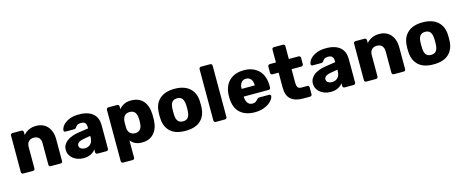

<svg xmlns="http://www.w3.org/2000/svg" viewBox="-44 -1452 5753 2384"><g transform="rotate(-15 2832.0 -260.0)"><path d="M84 0Q73 0 66 -7Q59 -14 59 -25V-495Q59 -506 66 -513Q73 -520 84 -520H199Q210 -520 217.5 -513Q225 -506 225 -495V-457Q251 -489 292.5 -509.5Q334 -530 391 -530Q434 -530 470 -515.5Q506 -501 532.5 -472.5Q559 -444 574 -401.5Q589 -359 589 -304V-25Q589 -14 582 -7Q575 0 564 0H438Q427 0 420 -7Q413 -14 413 -25V-298Q413 -345 390.5 -370.5Q368 -396 324 -396Q282 -396 258 -371Q234 -346 234 -298V-25Q234 -14 227 -7Q220 0 209 0Z M858 10Q818 10 783 -2Q748 -14 723 -35Q698 -56 683.5 -84Q669 -112 669 -145Q669 -181 684.5 -209Q700 -237 727.5 -258Q755 -279 794 -293Q833 -307 881 -314L1006 -333V-347Q1006 -383 991 -402Q976 -421 936 -421Q907 -421 890.5 -410Q874 -399 863 -380Q853 -367 838 -367H726Q715 -367 709 -373.5Q703 -380 704 -389Q705 -406 718 -430.5Q731 -455 759 -477Q787 -499 831 -514.5Q875 -530 938 -530Q1003 -530 1048.5 -515Q1094 -500 1123 -473Q1152 -446 1165.5 -409.5Q1179 -373 1179 -329V-25Q1179 -14 1172 -7Q1165 0 1154 0H1038Q1027 0 1020 -7Q1013 -14 1013 -25V-60Q993 -31 954.5 -10.5Q916 10 858 10ZM905 -104Q950 -104 979 -133Q1008 -162 1008 -222V-236L923 -221Q875 -213 854 -196.5Q833 -180 833 -158Q833 -132 854.5 -118Q876 -104 905 -104Z M1317 190Q1306 190 1299 183Q1292 176 1292 165V-495Q1292 -506 1299 -513Q1306 -520 1317 -520H1430Q1441 -520 1448 -513Q1455 -506 1455 -495V-459Q1478 -490 1516 -510Q1554 -530 1610 -530Q1709 -530 1763.5 -469.5Q1818 -409 1823 -297Q1824 -260 1823 -223Q1819 -116 1764 -53Q1709 10 1610 10Q1560 10 1523.5 -7.5Q1487 -25 1464 -57V165Q1464 176 1457 183Q1450 190 1439 190ZM1556 -124Q1581 -124 1598 -132Q1615 -140 1625.5 -154.5Q1636 -169 1641 -188Q1646 -207 1647 -229Q1650 -260 1647 -291Q1646 -313 1641 -332Q1636 -351 1625.5 -365.5Q1615 -380 1598 -388Q1581 -396 1556 -396Q1531 -396 1514 -387.5Q1497 -379 1486.5 -365Q1476 -351 1470.5 -332.5Q1465 -314 1464 -294Q1463 -257 1464 -219Q1465 -200 1470.5 -183Q1476 -166 1487 -153Q1498 -140 1515 -132Q1532 -124 1556 -124Z M2169 10Q2042 10 1976.5 -50Q1911 -110 1905 -215Q1903 -235 1903 -260Q1903 -285 1905 -305Q1911 -411 1979 -470.5Q2047 -530 2169 -530Q2291 -530 2359.5 -470.5Q2428 -411 2434 -305Q2435 -285 2435 -260Q2435 -235 2434 -215Q2428 -110 2362 -50Q2296 10 2169 10ZM2169 -112Q2214 -112 2234.5 -139Q2255 -166 2258 -220Q2259 -235 2259 -260Q2259 -285 2258 -300Q2255 -353 2234.5 -380.5Q2214 -408 2169 -408Q2125 -408 2104 -380.5Q2083 -353 2081 -300Q2080 -285 2080 -260Q2080 -235 2081 -220Q2083 -166 2104 -139Q2125 -112 2169 -112Z M2559 0Q2548 0 2541 -7Q2534 -14 2534 -25V-685Q2534 -696 2541 -703Q2548 -710 2559 -710H2677Q2688 -710 2695 -703Q2702 -696 2702 -685V-25Q2702 -14 2695 -7Q2688 0 2677 0Z M3060 10Q2941 10 2871.5 -53.5Q2802 -117 2799 -244V-279Q2804 -398 2873 -464Q2942 -530 3059 -530Q3125 -530 3174 -509.5Q3223 -489 3255.5 -453.5Q3288 -418 3304 -369Q3320 -320 3320 -263V-239Q3320 -228 3313 -221Q3306 -214 3295 -214H2975Q2975 -194 2979.5 -174Q2984 -154 2993.5 -138Q3003 -122 3019 -112Q3035 -102 3059 -102Q3088 -102 3104.5 -115Q3121 -128 3129 -138Q3138 -149 3143.5 -151.5Q3149 -154 3161 -154H3285Q3295 -154 3301.5 -148Q3308 -142 3307 -132Q3306 -115 3290 -90.5Q3274 -66 3243.5 -43.5Q3213 -21 3167 -5.5Q3121 10 3060 10ZM2975 -313H3144V-315Q3144 -364 3122 -392.5Q3100 -421 3059 -421Q3019 -421 2997 -392.5Q2975 -364 2975 -315Z M3678 0Q3580 0 3525.5 -46.5Q3471 -93 3471 -197V-389H3393Q3382 -389 3374.5 -396Q3367 -403 3367 -414V-495Q3367 -506 3374.5 -513Q3382 -520 3393 -520H3471V-685Q3471 -696 3478 -703Q3485 -710 3496 -710H3612Q3623 -710 3630 -703Q3637 -696 3637 -685V-520H3762Q3773 -520 3780.5 -513Q3788 -506 3788 -495V-414Q3788 -403 3780.5 -396Q3773 -389 3762 -389H3637V-211Q3637 -176 3650 -156.5Q3663 -137 3694 -137H3771Q3782 -137 3789 -130Q3796 -123 3796 -112V-25Q3796 -14 3789 -7Q3782 0 3771 0Z M4035 10Q3995 10 3960 -2Q3925 -14 3900 -35Q3875 -56 3860.5 -84Q3846 -112 3846 -145Q3846 -181 3861.5 -209Q3877 -237 3904.5 -258Q3932 -279 3971 -293Q4010 -307 4058 -314L4183 -333V-347Q4183 -383 4168 -402Q4153 -421 4113 -421Q4084 -421 4067.5 -410Q4051 -399 4040 -380Q4030 -367 4015 -367H3903Q3892 -367 3886 -373.5Q3880 -380 3881 -389Q3882 -406 3895 -430.5Q3908 -455 3936 -477Q3964 -499 4008 -514.5Q4052 -530 4115 -530Q4180 -530 4225.5 -515Q4271 -500 4300 -473Q4329 -446 4342.5 -409.5Q4356 -373 4356 -329V-25Q4356 -14 4349 -7Q4342 0 4331 0H4215Q4204 0 4197 -7Q4190 -14 4190 -25V-60Q4170 -31 4131.5 -10.5Q4093 10 4035 10ZM4082 -104Q4127 -104 4156 -133Q4185 -162 4185 -222V-236L4100 -221Q4052 -213 4031 -196.5Q4010 -180 4010 -158Q4010 -132 4031.5 -118Q4053 -104 4082 -104Z M4494 0Q4483 0 4476 -7Q4469 -14 4469 -25V-495Q4469 -506 4476 -513Q4483 -520 4494 -520H4609Q4620 -520 4627.5 -513Q4635 -506 4635 -495V-457Q4661 -489 4702.5 -509.5Q4744 -530 4801 -530Q4844 -530 4880 -515.5Q4916 -501 4942.5 -472.5Q4969 -444 4984 -401.5Q4999 -359 4999 -304V-25Q4999 -14 4992 -7Q4985 0 4974 0H4848Q4837 0 4830 -7Q4823 -14 4823 -25V-298Q4823 -345 4800.5 -370.5Q4778 -396 4734 -396Q4692 -396 4668 -371Q4644 -346 4644 -298V-25Q4644 -14 4637 -7Q4630 0 4619 0Z M5358 10Q5231 10 5165.5 -50Q5100 -110 5094 -215Q5092 -235 5092 -260Q5092 -285 5094 -305Q5100 -411 5168 -470.5Q5236 -530 5358 -530Q5480 -530 5548.5 -470.5Q5617 -411 5623 -305Q5624 -285 5624 -260Q5624 -235 5623 -215Q5617 -110 5551 -50Q5485 10 5358 10ZM5358 -112Q5403 -112 5423.5 -139Q5444 -166 5447 -220Q5448 -235 5448 -260Q5448 -285 5447 -300Q5444 -353 5423.5 -380.5Q5403 -408 5358 -408Q5314 -408 5293 -380.5Q5272 -353 5270 -300Q5269 -285 5269 -260Q5269 -235 5270 -220Q5272 -166 5293 -139Q5314 -112 5358 -112Z"/></g></svg>

Font: Fz Rubik
Style: Bold
Weight: 700
Designer: Hubert and Fischer
Foundry: Hubert and Fischer
Version: Vit hóa bi FontZin.com